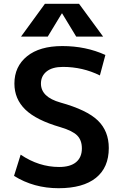

<svg xmlns="http://www.w3.org/2000/svg" viewBox="-20 -983 648 1013"><path d="M306 -912 232 -790H91L217 -963H397L524 -790H382L308 -912ZM507 -585Q416 -630 312 -630Q256 -630 226 -606Q196 -582 196 -542Q196 -471 299 -442Q439 -403 496.5 -347Q554 -291 554 -202Q554 -99 486 -44.5Q418 10 289 10Q158 10 54 -55L89 -167Q185 -102 292 -102Q351 -102 381.5 -127.5Q412 -153 412 -200Q412 -243 387.5 -268Q363 -293 299 -312Q171 -349 113.5 -405Q56 -461 56 -542Q56 -632 122.5 -686Q189 -740 309 -740Q433 -740 536 -693Z"/></svg>

Font: Mplus 1p Bold
Style: Bold
Weight: 700
Version: Version 1.061